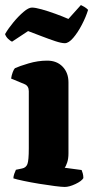

<svg xmlns="http://www.w3.org/2000/svg" viewBox="-38 -740 369 760"><path d="M218 0Q207 0 179 -3.5Q151 -7 117.5 -12.5Q84 -18 55.5 -24Q27 -30 15 -34Q15 -42 18.5 -52Q22 -62 25 -68L49 -73Q65 -76 70.5 -90.5Q76 -105 76 -153V-379Q76 -400 59 -407L6 -429Q8 -443 12.5 -454.5Q17 -466 21 -470Q38 -478 75 -489Q112 -500 149 -500Q187 -500 210 -476Q233 -452 233 -414V-133Q233 -112 228 -97Q223 -82 218 -76L285 -67Q287 -63 289.5 -54Q292 -45 292 -35Q285 -23 260.5 -11.5Q236 0 218 0ZM218.6 -569Q205.3 -569 181 -577Q156.8 -585 128.3 -596Q99.8 -607 73.2 -617L9.6 -575Q2.9 -578 -5.6 -586Q-14.2 -594 -18 -605Q-4.7 -628 15.3 -652Q35.2 -676 55.2 -693Q75.1 -710 88.4 -710Q101.7 -710 126.9 -703Q152.1 -696 181 -685.5Q210 -675 232.8 -665L282.2 -720Q287 -718 295.5 -713Q304.1 -708 310.7 -701Q302.2 -673 286 -642Q269.9 -611 251.8 -590Q233.8 -569 218.6 -569Z"/></svg>

Font: Texturina 72pt Black
Style: Regular
Weight: 900
Designer: Guillermo Torres Carreño
Foundry: Omnibus-Type
Version: Version 1.002; ttfautohint (v1.8.3)